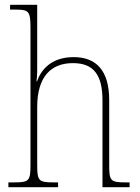

<svg xmlns="http://www.w3.org/2000/svg" viewBox="-20 -780 584 800"><path d="M15 0H222V-20H208C140 -20 135 -25 135 -95V-334C135 -460 192 -517 284 -517C372 -517 407 -466 407 -361V0H520V-20H506C439 -20 435 -26 435 -94V-363C435 -486 381 -542 287 -542C195 -542 152 -491 134 -441H132C134 -455 135 -472 135 -487V-760H22V-740H44C100 -740 107 -734 107 -663V-95C107 -25 102 -20 34 -20H15Z"/></svg>

Font: Noto Serif Thai SemiCondensed Thin
Style: Regular
Weight: 100
Width: 4
Designer: Monotype Design Team
Foundry: Monotype Imaging Inc.
Version: Version 2.002